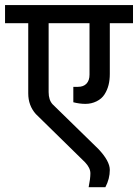

<svg xmlns="http://www.w3.org/2000/svg" viewBox="-32 -701 555 773"><path d="M503.5 -607.7H410.1V-403.1Q410.1 -379.2 405.1 -359Q400.1 -338.8 388.8 -321Q377.5 -303.2 356.6 -293Q335.8 -282.8 312.1 -282.8Q288.4 -282.8 263.2 -289.3V-351.4H281.9Q304.1 -351.4 316.2 -364.2Q328.4 -377.1 328.4 -400.5V-607.7H163.8V-330.1Q163.8 -298.4 179.8 -281.1L364 -101.2Q410.1 -52.6 410.1 -16.9Q410.1 18.7 392.3 52.6H324.9Q331.9 18.2 331.9 -3.3Q331.9 -24.8 310.6 -47.4L112.1 -242Q81.7 -276.3 81.7 -324.9V-607.7H-11.7V-680.7H503.5Z"/></svg>

Font: Puralecka Narrow
Style: Regular
Weight: 400
Designer: Hector Gatti, Marcela Romero, Pablo Cosgaya and Nicolas Silva
Version: Version 1.004;PS 001.004;hotconv 1.0.70;makeotf.lib2.5.58329